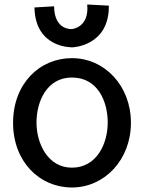

<svg xmlns="http://www.w3.org/2000/svg" viewBox="-20 -782 638 852"><path d="M561 -237C561 -402 444 -524 299 -524C155 -524 38 -410 38 -237C38 -65 155 50 299 50C444 50 561 -73 561 -237ZM458 -238C458 -144 409 -38 299 -38C193 -38 142 -144 142 -238C142 -332 188 -438 299 -438C414 -438 458 -332 458 -238ZM367 -762C377 -659 299 -653 299 -653C299 -653 221 -646 220 -754L133 -749C136 -566 302 -572 302 -572C302 -572 465 -577 463 -757Z"/></svg>

Font: McLaren
Style: Regular
Weight: 400
Designer: Astigmatic (AOETI)
Foundry: Astigmatic (AOETI)
Version: Version 1.000